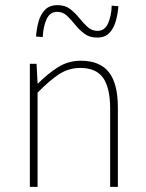

<svg xmlns="http://www.w3.org/2000/svg" viewBox="-20 -726 566 746"><path d="M96 0V-478H122L126 -402H128Q166 -440 205.5 -465Q245 -490 294 -490Q368 -490 403 -445.5Q438 -401 438 -308V0H408V-304Q408 -384 381 -423Q354 -462 292 -462Q247 -462 210 -438Q173 -414 126 -366V0ZM357 -580Q328 -580 308 -595Q288 -610 272 -630Q256 -650 240 -665Q224 -680 202 -680Q174 -680 161 -651.5Q148 -623 146 -582L120 -584Q122 -613 129.5 -641Q137 -669 154.5 -687.5Q172 -706 204 -706Q233 -706 252.5 -691Q272 -676 288 -656Q304 -636 320.5 -621Q337 -606 359 -606Q387 -606 400 -635.5Q413 -665 414 -704L440 -702Q438 -674 430.5 -646Q423 -618 406 -599Q389 -580 357 -580Z"/></svg>

Font: Source Sans Variable
Style: Regular
Weight: 200
Designer: Paul D. Hunt
Foundry: Adobe Systems Incorporated
Version: Version 3.006;hotconv 1.0.111;makeotfexe 2.5.65597